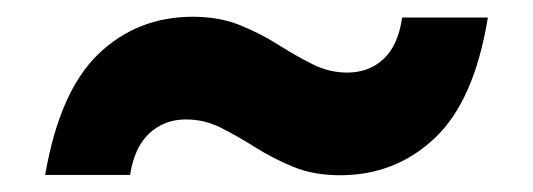

<svg xmlns="http://www.w3.org/2000/svg" viewBox="-20 -464 630 227"><path d="M33.4 -257.2Q50.4 -356 96.3 -400.1Q142.2 -444.2 208.3 -444.2Q239.3 -444.2 263.9 -434.2Q288.4 -424.2 308.9 -411.2Q329.4 -398.2 349.2 -388.2Q369 -378.2 390.5 -378.2Q416.5 -378.2 433.7 -394.5Q450.9 -410.7 455.4 -443.3H556.8Q540.8 -345 494.2 -300.9Q447.6 -256.8 381.9 -256.8Q350.9 -256.8 326.6 -266.8Q302.4 -276.8 281.8 -289.8Q261.3 -302.8 241.5 -312.8Q221.8 -322.8 199.8 -322.8Q174.3 -322.8 156.5 -306.3Q138.8 -289.8 133.8 -257.2Z"/></svg>

Font: Envelope Sans Variable
Style: Regular
Weight: 500
Designer: Andreas Rasmussen / Norman Anderson
Foundry: mail.de GmbH
Version: Version 1.150